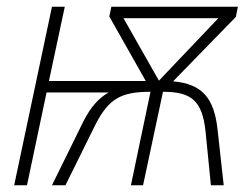

<svg xmlns="http://www.w3.org/2000/svg" viewBox="-20 -549 744 569"><path d="M22 0H60L118 -275H302C272 -258 249 -232 227 -189L134 0H174L263 -180C302 -256 338 -277 426 -277L368 0H404L463 -277C548 -277 579 -250 589 -161L605 0H643L625 -163C615 -257 581 -300 493 -308L679 -499L685 -529H310L304 -500L412 -309H125L172 -529H134ZM451 -310 346 -495H627Z"/></svg>

Font: Noto Sans SemiCondensed ExtraLight
Style: Italic
Weight: 200
Width: 4
Italic angle: -12°
Designer: Monotype Design Team
Foundry: Monotype Imaging Inc.
Version: Version 2.013